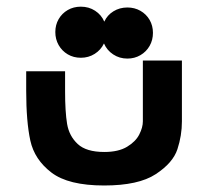

<svg xmlns="http://www.w3.org/2000/svg" viewBox="-20 -570 640 590"><path d="M60.5 -291V-351H180V-289.5Q180 -226.5 186.2 -189.2Q192.5 -152 218.8 -127.5Q245 -103 300.5 -103Q344 -103 370.5 -119Q397 -135 408 -156.8Q419 -178.5 419 -197V-384H539V-197Q539 -153.5 525.2 -111.5Q511.5 -69.5 458.5 -34.8Q405.5 0 300 0Q190 0 138 -39.8Q86 -79.5 73.2 -138Q60.5 -196.5 60.5 -291ZM150 -471.5Q150 -493.5 160.2 -511.2Q170.5 -529 188.2 -539.2Q206 -549.5 228.5 -549.5Q253 -549.5 272.2 -537Q291.5 -524.5 300.5 -503.5Q309.5 -523.5 328.5 -535.2Q347.5 -547 371.5 -547Q393.5 -547 411.5 -536.8Q429.5 -526.5 439.8 -508.8Q450 -491 450 -469Q450 -447 439.8 -429Q429.5 -411 411.5 -400.5Q393.5 -390 371.5 -390Q347 -390 327.8 -402.8Q308.5 -415.5 299.5 -436.5Q290 -416.5 271 -404.5Q252 -392.5 228.5 -392.5Q206 -392.5 188.2 -403Q170.5 -413.5 160.2 -431.5Q150 -449.5 150 -471.5Z"/></svg>

Font: JuliaMono Black
Style: Regular
Weight: 900
Monospace: yes
Designer: cormullion
Foundry: corm
Version: Version 0.054; ttfautohint (v1.8.4)